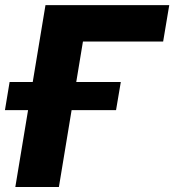

<svg xmlns="http://www.w3.org/2000/svg" viewBox="-54 -748 697 768"><path d="M623 -727.5 598.6 -582H277.8L181.6 0H7.3L127.9 -727.5ZM-34.2 -307.6 -15.6 -419.9H429.2L410.2 -307.6Z"/></svg>

Font: Inter 24pt ExtraBold
Style: Italic
Weight: 800
Italic angle: -9.3988°
Designer: Rasmus Andersson
Foundry: rsms
Version: Version 4.001;git-66647c0bb